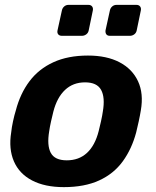

<svg xmlns="http://www.w3.org/2000/svg" viewBox="-20 -758 640 788"><path d="M242 10Q164 10 111.5 -17.5Q59 -45 37 -96Q15 -147 26 -215Q28 -235 33.5 -260.5Q39 -286 45 -305Q63 -374 101 -424.5Q139 -475 199 -502.5Q259 -530 341 -530Q418 -530 470.5 -502.5Q523 -475 546.5 -424.5Q570 -374 558 -305Q555 -286 549.5 -260.5Q544 -235 539 -215Q521 -147 484 -96Q447 -45 387 -17.5Q327 10 242 10ZM254 -100Q304 -100 337 -130.5Q370 -161 385 -220Q389 -235 394.5 -260Q400 -285 402 -300Q412 -358 395 -389Q378 -420 329 -420Q280 -420 247 -389Q214 -358 199 -300Q195 -285 189.5 -260Q184 -235 182 -220Q172 -161 188.5 -130.5Q205 -100 254 -100ZM431 -611Q421 -611 416.5 -617Q412 -623 413 -633L431 -715Q433 -725 440.5 -731.5Q448 -738 458 -738H540Q550 -738 555 -731.5Q560 -725 558 -715L541 -633Q539 -623 531 -617Q523 -611 513 -611ZM234 -611Q224 -611 219 -617Q214 -623 216 -633L234 -715Q236 -725 243.5 -731.5Q251 -738 261 -738H343Q353 -738 358 -731.5Q363 -725 361 -715L344 -633Q342 -623 334 -617Q326 -611 316 -611Z"/></svg>

Font: Rubik SemiBold
Style: Italic
Weight: 600
Italic angle: -12°
Designer: Hubert and Fischer
Foundry: Hubert and Fischer
Version: Version 2.300;gftools[0.9.30]